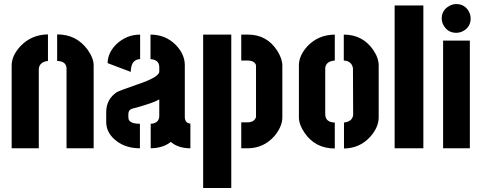

<svg xmlns="http://www.w3.org/2000/svg" viewBox="-20 -726 2373 940"><path d="M37.1 0V-405.3Q37.1 -454.1 81.1 -501Q134.8 -556.6 214.8 -557.6V-427.7Q173.8 -422.9 169.9 -389.6V0ZM259.8 -427.7V-557.6Q354.5 -557.6 409.2 -482.4Q438.5 -441.4 438.5 -405.3V0H305.7V-389.6Q305.7 -421.9 269.5 -426.8Q264.6 -427.7 259.8 -427.7Z M500 -128.9Q500 -72.3 553.7 -33.2Q599.6 0 665 0V-120.1Q615.2 -120.1 609.4 -143.6Q608.4 -149.4 608.4 -155.3V-168.9Q609.4 -185.5 621.1 -191.4Q626 -194.3 657.2 -202.1Q733.4 -223.6 759.8 -239.3V-159.2Q759.8 -129.9 732.4 -122.1Q725.6 -120.1 717.8 -120.1V0Q778.3 -1 816.4 -31.2Q852.5 0 912.1 0V-121.1Q885.7 -123 884.8 -152.3V-407.2Q884.8 -460.9 839.8 -506.8Q790 -556.6 716.8 -556.6V-436.5Q758.8 -433.6 759.8 -398.4V-376Q759.8 -348.6 655.3 -313.5Q565.4 -282.2 552.7 -275.4Q501 -241.2 500 -178.7ZM506.8 -417 620.1 -374Q621.1 -435.5 666 -436.5V-556.6Q598.6 -556.6 547.9 -507.8Q507.8 -466.8 506.8 -417Z M1161.1 0V-127H1194.3Q1226.6 -128.9 1233.4 -153.3V-403.3Q1233.4 -416 1217.8 -424.8Q1207 -429.7 1194.3 -429.7H1161.1V-556.6H1194.3Q1286.1 -556.6 1336.9 -478.5Q1362.3 -438.5 1362.3 -405.3V-151.4Q1362.3 -106.4 1323.2 -59.6Q1271.5 -1 1194.3 0ZM974.6 194.3V-556.6H1112.3V194.3Z M1443.4 -151.4V-406.2Q1443.4 -454.1 1485.4 -500Q1538.1 -555.7 1619.1 -556.6V-429.7Q1575.2 -425.8 1572.3 -392.6V-165Q1574.2 -127 1619.1 -126V1Q1523.4 1 1470.7 -76.2Q1443.4 -116.2 1443.4 -151.4ZM1664.1 1V-126Q1705.1 -130.9 1709 -163.1L1708 -392.6Q1701.2 -427.7 1663.1 -429.7V-556.6Q1754.9 -556.6 1806.6 -482.4Q1834 -442.4 1834 -406.2V-151.4Q1834 -102.5 1792 -55.7Q1741.2 0 1664.1 1Z M1912.1 0V-699.2H2052.7V0Z M2142.6 -635.7Q2142.6 -675.8 2178.7 -696.3Q2195.3 -706.1 2213.9 -706.1Q2254.9 -706.1 2275.4 -669.9Q2284.2 -653.3 2284.2 -635.7Q2284.2 -594.7 2248 -574.2Q2231.4 -565.4 2213.9 -565.4Q2171.9 -565.4 2151.4 -602.5Q2142.6 -618.2 2142.6 -635.7ZM2149.4 0V-527.3H2280.3V0Z"/></svg>

Font: Post No Bills Colombo
Style: ExtraBold
Weight: 900
Designer: Kosala Senevirathne, Siva Puranthara, Lasantha Premarathna, Tharique Azeez
Foundry: Mooniak
Version: Version 1.220 ; ttfautohint (v1.5)